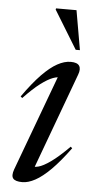

<svg xmlns="http://www.w3.org/2000/svg" viewBox="-53 -751 394 794"><g transform="rotate(5 144.0 -354.0)"><path d="M32.5 -39.5 184 -448.5 194.5 -434.5Q180.5 -437.5 159.2 -429.8Q138 -422 108.8 -400Q79.5 -378 40 -336.5L33 -342.5Q74 -400.5 108.2 -435.8Q142.5 -471 171.8 -487Q201 -503 227 -503Q254.5 -503 262.8 -489.8Q271 -476.5 262 -453L110.5 -42L99.5 -60.5Q111.5 -55 131.2 -60Q151 -65 182 -87Q213 -109 257.5 -153.5L264 -147.5Q222.5 -91 187.8 -56.2Q153 -21.5 124 -5.8Q95 10 70.5 10Q41.5 10 32.2 -1.5Q23 -13 32.5 -39.5ZM260.5 -554.5H243L146 -713L147 -718H232Z"/></g></svg>

Font: Newsreader 60pt
Style: Italic
Weight: 400
Italic angle: -17°
Designer: Hugues Gentile
Foundry: Production Type
Version: Version 1.003